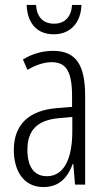

<svg xmlns="http://www.w3.org/2000/svg" viewBox="-20 -748 431 778"><path d="M310 -728H272C269 -680 243 -652 199 -652C155 -652 129 -679 126 -728H88C91 -649 134 -609 198 -609C264 -609 308 -655 310 -728ZM195 -542C153 -542 110 -530 73 -507L91 -465C129 -487 162 -496 189 -496C248 -496 272 -459 272 -358V-315L211 -310C99 -301 36 -245 36 -140C36 -61 72 10 156 10C222 10 255 -31 275 -84H277L284 0H325V-360C325 -485 288 -542 195 -542ZM217 -269 273 -274V-216C273 -106 240 -34 170 -34C120 -34 91 -70 91 -141C91 -220 131 -261 217 -269Z"/></svg>

Font: Noto Sans Armenian ExtraCondensed Light
Style: Regular
Weight: 300
Width: 2
Designer: Monotype Design Team
Foundry: Monotype Imaging Inc.
Version: Version 2.008